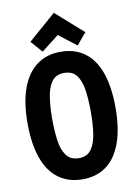

<svg xmlns="http://www.w3.org/2000/svg" viewBox="-101 -995 762 1074"><g transform="rotate(-10 280.0 -457.5)"><path d="M281 15Q201 15 144.5 -26Q88 -67 59 -148Q30 -229 30 -347Q30 -466 60 -546.5Q90 -627 146 -668Q202 -709 280 -709Q361 -709 417 -668Q473 -627 501.5 -546.5Q530 -466 530 -347Q530 -229 500.5 -148Q471 -67 415.5 -26Q360 15 281 15ZM280 -105Q327 -105 350.5 -138Q374 -171 382 -226Q390 -281 390 -347Q390 -415 382.5 -469.5Q375 -524 351.5 -556.5Q328 -589 280 -589Q233 -589 209.5 -556Q186 -523 178 -468.5Q170 -414 170 -347Q170 -280 177.5 -225Q185 -170 209 -137.5Q233 -105 280 -105ZM183 -727 125 -793 282 -930 437 -793 382 -727 282 -804Z"/></g></svg>

Font: Ubuntu Sans Mono
Style: Bold
Weight: 700
Monospace: yes
Designer: Dalton Maag Ltd
Foundry: Dalton Maag Ltd
Version: Version 1.006